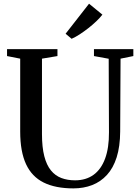

<svg xmlns="http://www.w3.org/2000/svg" viewBox="-20 -1008 752 1036"><path d="M376 8.5Q279.5 8.5 215.8 -23Q152 -54.5 120.5 -122.2Q89 -190 89 -298V-691.5L18 -705.5V-743H290V-705.5L206.5 -691.5V-284.5Q206.5 -213.5 219 -165.2Q231.5 -117 254.8 -88.5Q278 -60 311 -47.5Q344 -35 385 -35Q443.5 -35 484.5 -64.5Q525.5 -94 547 -152Q568.5 -210 568 -294.5L566.5 -691L487 -705.5V-743H699.5V-705.5L630.5 -691.5L628.5 -299Q628 -217.5 609.5 -159.2Q591 -101 557 -64Q523 -27 477 -9.2Q431 8.5 376 8.5ZM366 -799 334 -826 460.5 -988 532.5 -929Q519.5 -912 499.5 -893Q479.5 -874 456.5 -856Q433.5 -838 410.5 -823Q387.5 -808 367 -799Z"/></svg>

Font: Merriweather 72pt Medium
Style: Regular
Weight: 500
Version: Version 2.100